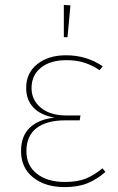

<svg xmlns="http://www.w3.org/2000/svg" viewBox="-20 -755 484 785"><path d="M400 -484 387 -468Q358 -488 325.5 -498.5Q293 -509 252 -509Q185 -509 147 -478Q109 -447 109 -395Q109 -346 147 -314.5Q185 -283 251 -283H309L306 -263H248Q170 -263 129 -231Q88 -199 88 -137Q88 -78 131 -44.5Q174 -11 245 -11Q296 -11 330 -24.5Q364 -38 399 -67L411 -52Q377 -22 338 -6Q299 10 244 10Q165 10 115.5 -29.5Q66 -69 66 -137Q66 -200 103 -234Q140 -268 203 -274Q146 -284 116.5 -315.5Q87 -347 87 -395Q87 -457 132.5 -493Q178 -529 250 -529Q334 -529 400 -484ZM268 -733 256 -603H241V-735Z"/></svg>

Font: Fira Sans Thin
Style: Regular
Weight: 100
Designer: bBox Type GmbH & Carrois Corporate GbR & Edenspiekermann AG
Foundry: bBox Type GmbH & Carrois Corporate GbR & Edenspiekermann AG
Version: Version 4.301